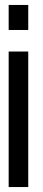

<svg xmlns="http://www.w3.org/2000/svg" viewBox="-20 -755 172 775"><path d="M15 -634H94V-735H15ZM15 0H94V-547H15Z"/></svg>

Font: League Gothic Condensed
Style: Regular
Weight: 400
Width: 3
Designer: The League of Moveable Type
Version: Version 1.600; ttfautohint (v1.8.3)